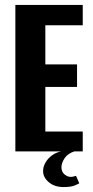

<svg xmlns="http://www.w3.org/2000/svg" viewBox="-20 -611 374 775"><path d="M42 0V-591H314V-509H163V-351H291V-260H163V-80H314V0ZM236 144Q200 144 177 124.5Q154 105 154 80Q154 52 176.5 28Q199 4 233 -1L280 0Q253 9 240.5 28Q228 47 228 64Q228 83 240.5 93Q253 103 265 103Q273 103 278.5 101Q284 99 287 99L300 129Q295 132 280.5 138Q266 144 236 144Z"/></svg>

Font: Alumni Sans
Style: Bold
Weight: 700
Designer: Robert E. Leuschke
Foundry: Robert E. Leuschke
Version: Version 1.018